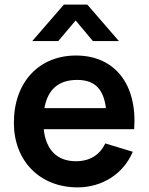

<svg xmlns="http://www.w3.org/2000/svg" viewBox="-20 -795 642 830"><path d="M315.5 15C419.5 15 512.5 -41 554 -139L435 -175C411.5 -125 367.5 -98 308.5 -98C226.5 -98 178.5 -147.5 169 -236.5H560C574 -431 476 -555 308.5 -555C149.5 -555 40 -441 40 -264C40 -100 151.5 15 315.5 15ZM119.5 -617.5H232L307 -706.5L381.5 -617.5H494L357.5 -775H256ZM172 -327.5C186 -407.5 232.5 -449.5 313.5 -449.5C388 -449.5 427.5 -412 438 -327.5Z"/></svg>

Font: Manrope
Style: Bold
Weight: 700
Designer: Mikhail Sharanda
Foundry: Mikhail Sharanda
Version: Version 4.505;FEAKit 1.0